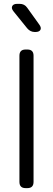

<svg xmlns="http://www.w3.org/2000/svg" viewBox="-20 -969 273 989"><path d="M162.1 -804.2H159.2Q136.2 -804.2 120.1 -823.2L49.8 -910.2Q37.1 -925.8 43 -937.5Q48.8 -949.2 68.8 -949.2H81.1Q106.4 -949.2 120.1 -929.2L182.1 -842.8Q194.3 -826.2 188.2 -815.2Q182.1 -804.2 162.1 -804.2ZM121.1 0H111.8Q80.1 0 80.1 -32.2V-682.1Q80.1 -713.9 111.8 -713.9H121.1Q152.8 -713.9 152.8 -682.1V-32.2Q152.8 0 121.1 0Z"/></svg>

Font: Arcon Rounded-
Style: Regular
Weight: 400
Designer: M. Zarth
Foundry: martin zarth - visuelle & digitale kommunikation
Version: Version 1.110;PS 001.110;hotconv 1.0.70;makeotf.lib2.5.58329